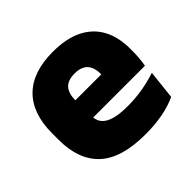

<svg xmlns="http://www.w3.org/2000/svg" viewBox="-133 -651 806 806"><g transform="rotate(-45 270.0 -248.0)"><path d="M303 13Q161.5 13 95.2 -48.5Q29 -110 29 -228.5V-267Q29 -384.5 91.2 -446Q153.5 -507.5 273 -507.5Q352.5 -507.5 405.5 -481.2Q458.5 -455 485.2 -405.8Q512 -356.5 512 -287V-271.5Q512 -251.5 510.2 -230.8Q508.5 -210 505 -192.5H346.5Q348.5 -223 349.2 -250Q350 -277 350 -298.5Q350 -324.5 342 -342.2Q334 -360 317 -369.2Q300 -378.5 273 -378.5Q232.5 -378.5 214.2 -357.5Q196 -336.5 196 -298V-253.5L197 -234.5V-203.5Q197 -188 202.5 -173.5Q208 -159 222.8 -147.8Q237.5 -136.5 264.8 -130Q292 -123.5 335.5 -123.5Q380 -123.5 422.5 -130.8Q465 -138 504.5 -151L490.5 -22.5Q456 -5.5 408.2 3.8Q360.5 13 303 13ZM469.5 -192.5H122.5V-296.5H469.5Z"/></g></svg>

Font: Anek Devanagari ExtraBold
Style: Regular
Weight: 800
Designer: Kailash Malviya (Devanagari) & Yesha Goshar (Latin)
Foundry: Ek Type
Version: Version 1.003